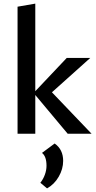

<svg xmlns="http://www.w3.org/2000/svg" viewBox="-20 -739 532 1061"><path d="M354 0 175 -214V0H77V-702L175 -719V-235L349 -419H479L267 -229L486 0ZM203 271Q219 251 228 226Q237 201 237 177Q237 125 212 106L282 54Q329 87 329 150Q329 195 304.5 237.5Q280 280 240 302Z"/></svg>

Font: Ysabeau Semibold
Style: Regular
Weight: 600
Designer: Christian Thalmann (Catharsis Fonts)
Version: Version 0.003